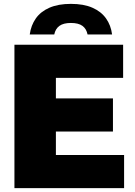

<svg xmlns="http://www.w3.org/2000/svg" viewBox="-20 -971 696 991"><path d="M54.5 0V-740H615.5V-569H268.5V-171H620.5V0ZM181 -292V-463H563V-292ZM133.5 -793Q140 -840.5 165 -876Q190 -911.5 235.2 -931.2Q280.5 -951 346 -951Q412 -951 457 -931.2Q502 -911.5 527.2 -876Q552.5 -840.5 558.5 -793H432Q426 -822.5 405.5 -837.5Q385 -852.5 346 -852.5Q307.5 -852.5 286.8 -837.5Q266 -822.5 260 -793Z"/></svg>

Font: Encode Sans Condensed Thin Black
Style: Regular
Weight: 900
Version: Version 3.002